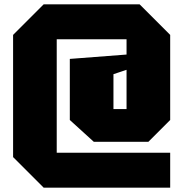

<svg xmlns="http://www.w3.org/2000/svg" viewBox="-20 -720 840 880"><path d="M40 0V-560L180 -700H620L760 -560V-170L660 -70H410L300 -170V-450L560 -470V-540H240V-20H760V140H180ZM500 -220H560V-400L500 -380Z"/></svg>

Font: Tektur Black
Style: Regular
Weight: 900
Designer: Adam Jagosz
Foundry: Adam Jagosz
Version: Version 1.005;gftools[0.9.30]